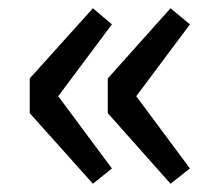

<svg xmlns="http://www.w3.org/2000/svg" viewBox="-20 -516 541 465"><path d="M205 -71 251 -108 121 -283 251 -457 205 -496 52 -326V-242ZM393 -71 440 -108 310 -283 440 -457 393 -496 241 -326V-242Z"/></svg>

Font: Noto Sans HK Medium
Style: Regular
Weight: 500
Designer: Ryoko NISHIZUKA 西塚涼子 (kana, bopomofo & ideographs); Paul D. Hunt (Latin, Greek & Cyrillic); Sandoll Communications 산돌커뮤니
Foundry: Adobe
Version: Version 2.002;hotconv 1.0.116;makeotfexe 2.5.65601